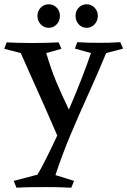

<svg xmlns="http://www.w3.org/2000/svg" viewBox="-20 -617 595 897"><path d="M542 -420 555 -390 476 -369Q434 -268 391.5 -174.5Q349 -81 310 11.5Q271 104 239 201L326 228L313 260Q279 258 251 257.5Q223 257 194 257Q160 257 125 257.5Q90 258 57 260L44 228L155 199Q171 173 195 125Q219 77 247.5 16Q276 -45 305 -112.5Q334 -180 360 -246.5Q386 -313 405 -369L330 -390L341 -420Q372 -418 395 -417.5Q418 -417 444 -417Q471 -417 493 -417.5Q515 -418 542 -420ZM254 -419 267 -389 196 -369Q208 -329 219 -297.5Q230 -266 242 -237Q254 -208 269 -175Q284 -142 305 -98L251 24Q218 -53 190.5 -114.5Q163 -176 136 -236.5Q109 -297 77 -369L0 -389L11 -419Q39 -418 63 -417Q87 -416 131 -416Q173 -416 200.5 -417Q228 -418 254 -419ZM208 -487Q186 -487 170.5 -503Q155 -519 155 -543Q155 -566 170.5 -581.5Q186 -597 208 -597Q229 -597 244.5 -581.5Q260 -566 260 -543Q260 -519 244.5 -503Q229 -487 208 -487ZM385 -487Q363 -487 348 -503Q333 -519 333 -543Q333 -566 348 -581.5Q363 -597 385 -597Q406 -597 421.5 -581.5Q437 -566 437 -543Q437 -519 421.5 -503Q406 -487 385 -487Z"/></svg>

Font: Ruwudu Medium
Style: Regular
Weight: 500
Designer: Becca Hirsbrunner Spalinger
Foundry: SIL International
Version: Version 3.000